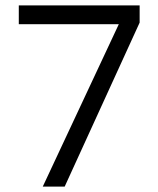

<svg xmlns="http://www.w3.org/2000/svg" viewBox="-20 -695 590 715"><path d="M139.2 0 422.5 -605H50V-675H500V-610.8L220.8 0Z"/></svg>

Font: Funnel Sans Light
Style: Regular
Weight: 300
Designer: NORD ID, Kristian Moeller
Foundry: Dicotype
Version: Version 1.000